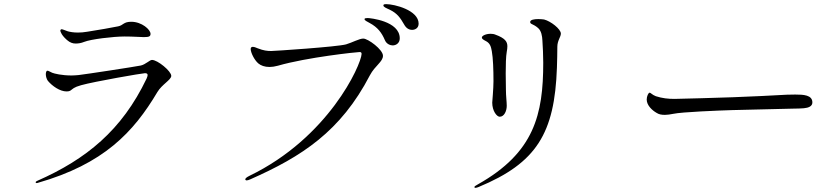

<svg xmlns="http://www.w3.org/2000/svg" viewBox="-20 -861 4040 926"><path d="M345 -651C358 -651 371 -653 386 -659C418 -672 527 -685 581 -685C625 -685 656 -682 674 -682C700 -682 706 -686 706 -698C706 -718 664 -756 613 -756C575 -756 575 -739 550 -734C526 -729 448 -715 401 -708C384 -705 369 -704 356 -704C334 -704 318 -707 307 -710C294 -714 283 -720 277 -720C274 -720 271 -717 271 -713C271 -711 272 -708 274 -704C278 -694 287 -682 303 -668C318 -655 331 -651 345 -651ZM157 22C158 22 159 22 162 21C480 -70 624 -223 739 -417C761 -454 806 -476 806 -495C806 -518 740 -572 713 -572C702 -572 682 -550 659 -545C630 -539 394 -503 359 -499C347 -498 336 -497 325 -497C278 -497 242 -506 232 -510C222 -514 214 -520 209 -520C203 -520 201 -511 201 -503C201 -492 205 -479 211 -471C232 -446 269 -420 301 -420C304 -420 314 -420 321 -425C331 -432 335 -440 371 -450C435 -468 667 -508 679 -508C688 -508 692 -505 692 -499C692 -495 690 -489 687 -482C568 -233 396 -93 160 11C156 13 152 15 152 18C152 21 155 22 157 22Z M1968 -717C1980 -717 1999 -724 1999 -747C1999 -812 1882 -841 1843 -841C1834 -841 1829 -840 1829 -835C1829 -827 1843 -822 1860 -814C1897 -796 1911 -774 1929 -743C1939 -725 1952 -717 1968 -717ZM1874 -642C1890 -642 1908 -653 1908 -676C1908 -760 1764 -774 1753 -774C1745 -774 1738 -773 1738 -769C1738 -762 1751 -757 1763 -750C1802 -729 1821 -703 1836 -668C1844 -648 1863 -642 1874 -642ZM1170 9C1174 9 1180 7 1187 4C1436 -106 1623 -227 1764 -498C1789 -545 1827 -563 1827 -592C1827 -622 1755 -675 1732 -675C1713 -675 1677 -655 1649 -647C1606 -635 1302 -615 1288 -615C1269 -615 1251 -617 1223 -628C1214 -632 1206 -635 1199 -635C1196 -635 1189 -634 1189 -625C1189 -608 1206 -572 1226 -555C1238 -545 1256 -538 1280 -538C1292 -538 1305 -540 1320 -544C1462 -585 1702 -610 1714 -610C1719 -610 1724 -609 1724 -601C1721 -546 1564 -197 1183 -13C1167 -5 1163 0 1163 4C1163 7 1166 9 1170 9Z M2273 45C2277 45 2283 43 2288 41C2568 -75 2655 -218 2666 -535C2667 -564 2668 -608 2668 -636C2668 -665 2685 -683 2685 -699C2685 -721 2636 -759 2604 -767C2597 -768 2586 -769 2576 -769C2557 -769 2537 -766 2537 -755C2537 -743 2551 -747 2575 -726C2591 -712 2595 -687 2596 -665C2598 -633 2600 -596 2600 -559C2600 -309 2557 -125 2285 28C2274 34 2268 38 2268 41C2268 43 2269 45 2273 45ZM2390 -298C2412 -298 2424 -326 2424 -351C2424 -370 2420 -398 2420 -429C2420 -448 2419 -476 2419 -507C2419 -547 2420 -589 2424 -611C2426 -621 2427 -630 2427 -638C2427 -660 2416 -677 2369 -694C2362 -697 2354 -698 2346 -698C2324 -698 2304 -689 2304 -680C2304 -673 2312 -669 2325 -662C2343 -652 2348 -637 2352 -614C2358 -581 2360 -525 2360 -469C2360 -434 2354 -369 2354 -366C2354 -326 2376 -298 2390 -298Z M3187 -307C3198 -307 3212 -309 3227 -312C3268 -321 3447 -328 3512 -330C3537 -331 3791 -337 3802 -337C3824 -337 3847 -338 3857 -339C3879 -341 3898 -348 3898 -367C3898 -403 3855 -405 3815 -405C3751 -405 3751 -401 3514 -392C3467 -390 3247 -384 3233 -384C3202 -384 3174 -387 3143 -397C3135 -400 3127 -405 3122 -409C3118 -412 3116 -414 3113 -414C3107 -414 3099 -396 3099 -381C3099 -352 3127 -328 3146 -317C3158 -309 3171 -307 3187 -307Z"/></svg>

Font: Shippori Mincho OTF
Style: Regular
Weight: 400
Designer: FONTDASU
Foundry: FONTDASU / Google Inc. / but / Adobe
Version: Version 3.300;hotconv 1.0.109;makeotfexe 2.5.65596